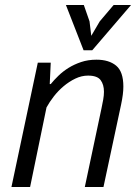

<svg xmlns="http://www.w3.org/2000/svg" viewBox="-20 -752 562 772"><path d="M321 0 388 -316Q392 -334 395 -351.5Q398 -369 398 -383Q398 -412 384.5 -430Q371 -448 334 -448Q308 -448 283 -436Q258 -424 236 -405.5Q214 -387 196.5 -364.5Q179 -342 167 -320L101 0H26L132 -500H184L180 -414H184Q197 -430 215 -447.5Q233 -465 255.5 -479Q278 -493 306 -502.5Q334 -512 368 -512Q418 -512 447 -488Q476 -464 476 -404Q476 -374 467 -332L396 0ZM351 -550H316L245 -732H317L340 -666L347 -608L381 -666L437 -732H507Z"/></svg>

Font: PT Sans
Style: Italic
Weight: 400
Italic angle: -12°
Designer: A.Korolkova, O.Umpeleva, V.Yefimov
Foundry: ParaType Ltd
Version: Version 2.003W OFL